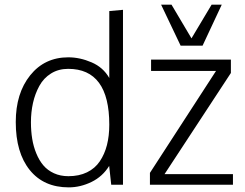

<svg xmlns="http://www.w3.org/2000/svg" viewBox="-20 -790 1048 821"><path d="M273.9 11.2Q167 11.2 107.2 -63Q47.4 -137.2 47.4 -268.1Q47.4 -391.1 109.1 -468Q170.9 -544.9 272 -544.9Q321.8 -544.9 371.6 -523.4Q421.4 -502 447.3 -456.5V-472.7V-742.7L505.9 -748V0H455.6L446.8 -80.6Q418.9 -35.2 371.3 -12Q323.7 11.2 273.9 11.2ZM272.5 -36.6Q317.9 -36.6 352.1 -53.2Q386.2 -69.8 406.7 -100.1Q427.2 -130.4 437.3 -169.7Q447.3 -209 447.3 -256.8Q447.3 -495.6 271.5 -495.6Q230 -495.6 198.2 -475.8Q166.5 -456.1 148.2 -422.6Q129.9 -389.2 121.1 -349.9Q112.3 -310.5 112.3 -267.1Q112.3 -229.5 117.7 -196.5Q123 -163.6 135.3 -133.8Q147.5 -104 165.5 -82.8Q183.6 -61.5 210.9 -49.1Q238.3 -36.6 272.5 -36.6ZM752.4 -594.7 668.9 -770H713.4L798.8 -626L884.8 -770H928.2L846.2 -594.7ZM621.1 0V-50.8L903.8 -486.8H626V-535.2H967.3V-478L683.6 -45.4H976.1V0Z"/></svg>

Font: Oxygen Light
Style: Regular
Weight: 300
Designer: vernon adams
Foundry: Vernon Adams
Version: Version Release 0.2.3 webfont; ttfautohint (v0.93.3-1d66) -l